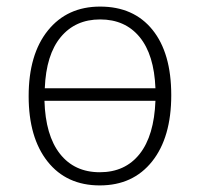

<svg xmlns="http://www.w3.org/2000/svg" viewBox="-20 -552 607 583"><path d="M500 -263Q500 -135 442 -62Q384 11 283 11Q182 11 124.5 -61.5Q67 -134 67 -260Q67 -387 125.5 -459.5Q184 -532 284 -532Q386 -532 443 -461.5Q500 -391 500 -263ZM116 -284H452Q448 -386 404 -439.5Q360 -493 284 -493Q209 -493 164.5 -439.5Q120 -386 116 -284ZM452 -246H115Q118 -141 162 -85Q206 -29 283 -29Q360 -29 404 -84.5Q448 -140 452 -246Z"/></svg>

Font: FiraGO ExtraLight
Style: Regular
Weight: 200
Designer: bBox Type
Foundry: bBox Type GmbH
Version: Version 1.001